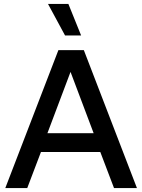

<svg xmlns="http://www.w3.org/2000/svg" viewBox="-20 -960 726 980"><path d="M329 -940 394 -779H312L225 -940ZM562 0 492 -184H189L119 0H7L278 -704H408L679 0ZM222 -280H458L340 -593Z"/></svg>

Font: Prodigy Sans Medium
Style: Regular
Weight: 500
Designer: Wei Huang
Foundry: Wei Huang
Version: Version 1.003; ttfautohint (v1.8.3)